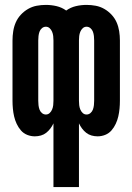

<svg xmlns="http://www.w3.org/2000/svg" viewBox="-20 -548 540 783"><path d="M198 215V-45Q193 -34 185.5 -24Q178 -14 168.5 -6.5Q159 1 147 4.5Q135 8 122 8Q106 8 91 2Q76 -4 65.5 -16Q55 -28 48 -43Q41 -58 37.5 -73.5Q34 -89 32.5 -105Q31 -121 31 -137V-383Q31 -402 34 -421Q37 -440 44.5 -457Q52 -474 65 -488Q78 -502 94.5 -511.5Q111 -521 129.5 -524.5Q148 -528 167 -528Q189 -528 210.5 -523Q232 -518 250 -505Q268 -518 289.5 -523Q311 -528 333 -528Q352 -528 370.5 -524.5Q389 -521 405.5 -511.5Q422 -502 435 -488Q448 -474 455.5 -457Q463 -440 466 -421Q469 -402 469 -383V-137Q469 -121 467.5 -105Q466 -89 462.5 -73.5Q459 -58 452 -43Q445 -28 434.5 -16Q424 -4 409 2Q394 8 378 8Q365 8 353 4.5Q341 1 331.5 -6.5Q322 -14 314.5 -24Q307 -34 302 -45V215ZM167 -81Q176 -81 182.5 -87Q189 -93 192.5 -101.5Q196 -110 197 -119Q198 -128 198 -137V-383Q198 -392 197 -401Q196 -410 192.5 -418.5Q189 -427 182.5 -433Q176 -439 167 -439Q158 -439 151 -433Q144 -427 141 -418.5Q138 -410 137 -401Q136 -392 136 -383V-137Q136 -128 137 -119Q138 -110 141 -101.5Q144 -93 151 -87Q158 -81 167 -81ZM333 -81Q342 -81 349 -87Q356 -93 359 -101.5Q362 -110 363 -119Q364 -128 364 -137V-383Q364 -392 363 -401Q362 -410 359 -418.5Q356 -427 349 -433Q342 -439 333 -439Q324 -439 317.5 -433Q311 -427 307.5 -418.5Q304 -410 303 -401Q302 -392 302 -383V-137Q302 -128 303 -119Q304 -110 307.5 -101.5Q311 -93 317.5 -87Q324 -81 333 -81Z"/></svg>

Font: Iosevka Extrabold
Style: Regular
Weight: 800
Monospace: yes
Designer: Belleve Invis
Foundry: Belleve Invis
Version: Version 32.5.0; ttfautohint (v1.8.4)